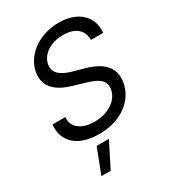

<svg xmlns="http://www.w3.org/2000/svg" viewBox="-232 -858 1103 1232"><g transform="rotate(-30 319.5 -242.0)"><path d="M527 -537.6H617.5C631 -654.1 545.1 -737.2 402.7 -737.2C261.7 -737.2 138.8 -655.5 117.5 -532.7C101.9 -433.9 163.4 -375.4 272 -343L356.5 -317.8C430.4 -296.9 492.5 -270.2 480.1 -199.6C467.7 -122.2 384.9 -71 285.9 -71C199.9 -71 130.3 -109.4 137.4 -191.1H41.9C29.5 -68.5 114.7 12.4 272.4 12.4C441.1 12.4 551.1 -79.2 571 -198.2C593.8 -333.5 474.8 -379.3 399.9 -399.9L329.5 -419.4C277.3 -433.6 197.8 -461.6 210.2 -537.3C221.6 -605.1 291.9 -654.8 386.7 -654.8C473.4 -654.8 527.3 -614.3 527 -537.6ZM148.4 252.8H217.3L309.7 69.6H219.1Z"/></g></svg>

Font: Margiela Sans Text
Style: Italic
Weight: 400
Italic angle: -9.39999°
Designer: Stefan Endress, Andreas Faust
Version: Version 1.100;FEAKit 1.0